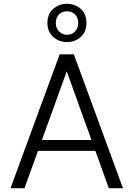

<svg xmlns="http://www.w3.org/2000/svg" viewBox="-20 -984 697 1004"><path d="M35 0 292 -700H366L623 0H549L329 -611L108 0ZM149 -195 170 -252H485L506 -195ZM330 -764Q289 -764 258.5 -791Q228 -818 228 -864Q228 -911 258.5 -937.5Q289 -964 330 -964Q373 -964 402.5 -937.5Q432 -911 432 -864Q432 -818 402.5 -791Q373 -764 330 -764ZM330 -802Q355 -802 372 -819Q389 -836 389 -864Q389 -893 372 -909Q355 -925 330 -925Q306 -925 289 -909Q272 -893 272 -864Q272 -836 289.5 -819Q307 -802 330 -802Z"/></svg>

Font: DM Sans 10pt Light
Style: Regular
Weight: 300
Version: Version 4.004;gftools[0.9.30]